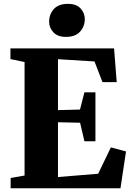

<svg xmlns="http://www.w3.org/2000/svg" viewBox="-20 -1000 700 1020"><path d="M110.5 -67.5V-670.5L35.5 -686V-743H586L600 -563.5H524.5L482 -673.5L288 -685.5V-415L405 -418L428.5 -509.5H487V-249.5H428.5L405.5 -348L288 -350.5V-59.5L501.5 -77L569 -217L649.5 -195.5L620 0H36.5V-54.5ZM330 -804Q286 -804 263.5 -828.5Q241 -853 241 -884.5Q241 -924 266 -951.8Q291 -979.5 340.5 -979.5H341.5Q386 -979.5 408.2 -955Q430.5 -930.5 430.5 -899Q430.5 -860 405.5 -832Q380.5 -804 331 -804Z"/></svg>

Font: Merriweather 48pt Black
Style: Regular
Weight: 900
Version: Version 2.100